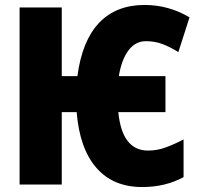

<svg xmlns="http://www.w3.org/2000/svg" viewBox="-20 -744 807 774"><path d="M553 10Q436 10 368.5 -67.5Q301 -145 289 -292H229V0H59V-714H229V-437H292Q311 -580 379.5 -652Q448 -724 563 -724Q660 -724 744 -674L699 -534Q667 -554 636 -566Q605 -578 568 -578Q526 -578 498 -541Q470 -504 459 -437H647V-292H457Q472 -137 577 -137Q614 -137 649 -150Q684 -163 720 -182V-30Q647 10 553 10Z"/></svg>

Font: Noto Sans ExtraCondensed Black
Style: Regular
Weight: 900
Width: 2
Designer: Monotype Design Team
Foundry: Monotype Imaging Inc.
Version: Version 2.013; ttfautohint (v1.8.4.7-5d5b)